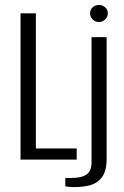

<svg xmlns="http://www.w3.org/2000/svg" viewBox="-20 -645 502 776"><path d="M63 0V-591H125V-45H290V0ZM271 111Q266 111 256.5 110Q247 109 244 108V74Q248 74 257 74.5Q266 75 273 74Q309 74 329.5 60.5Q350 47 350 10V-495H411V-3Q411 47 391.5 72Q372 97 340.5 104.5Q309 112 271 111ZM380 -556Q365 -556 354.5 -566.5Q344 -577 344 -591Q344 -606 354.5 -615.5Q365 -625 380 -625Q394 -625 405 -615.5Q416 -606 416 -591Q416 -577 405 -566.5Q394 -556 380 -556Z"/></svg>

Font: Alumni Sans Thin
Style: Regular
Weight: 400
Version: Version 1.018